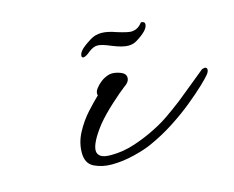

<svg xmlns="http://www.w3.org/2000/svg" viewBox="-62 -442 654 537"><g transform="rotate(-15 264.5 -173.5)"><path d="M202 8Q174 8 151.5 -3Q129 -14 129 -45Q129 -75 144 -103Q159 -131 179.5 -153.5Q200 -176 214 -189Q213 -190 213 -194Q213 -202 220 -210Q225 -217 234.5 -224.5Q244 -232 256 -236Q262 -238 268 -238Q280 -238 293.5 -232.5Q307 -227 307 -215Q307 -208 302 -202Q297 -196 293 -194Q277 -182 249.5 -157Q222 -132 203 -109Q168 -64 168 -41Q168 -31 176.5 -24.5Q185 -18 207 -18Q242 -18 276.5 -29.5Q311 -41 340 -56Q364 -68 385.5 -83Q407 -98 428 -114Q449 -131 470.5 -148.5Q492 -166 514 -184Q520 -186 522 -186Q529 -186 529 -179Q529 -174 524 -167Q518 -159 499 -141Q480 -123 452.5 -100.5Q425 -78 391 -56Q357 -34 321 -18Q302 -9 268 -0.5Q234 8 202 8ZM333 -301Q316 -301 289 -312Q261 -324 249 -324Q237 -324 224 -314Q210 -302 203 -302Q198 -302 198 -307Q198 -315 206.5 -324Q215 -333 236 -346Q250 -355 269 -355Q286 -355 311 -346Q340 -337 350 -337Q370 -337 383 -355Q394 -355 394 -347Q394 -330 358 -308Q347 -301 333 -301Z"/></g></svg>

Font: WindSong Medium
Style: Regular
Weight: 500
Designer: Robert E. Leuschke
Foundry: Robert E. Leuschke
Version: Version 1.010; ttfautohint (v1.8.3)